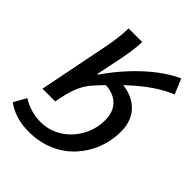

<svg xmlns="http://www.w3.org/2000/svg" viewBox="-225 -608 907 907"><g transform="rotate(45 228.5 -154.0)"><path d="M25 0 95 -351Q101 -381 106 -418Q111 -455 111 -489H202Q202 -468 198 -436.5Q194 -405 188 -374L159 -232H163Q206 -294 254.5 -346Q303 -398 353.5 -436.5Q404 -475 454 -498L486 -422Q442 -405 394.5 -373Q347 -341 294.5 -292.5Q242 -244 184 -180Q159 -153 143 -118Q127 -83 116 -31L110 0ZM122 190Q75 190 36 177.5Q-3 165 -29 144L6 82Q30 98 62.5 108Q95 118 129 118Q175 118 213 100Q251 82 279.5 51Q308 20 324 -20Q340 -60 340 -103Q340 -161 306.5 -192.5Q273 -224 214 -224L247 -284Q332 -284 381.5 -240.5Q431 -197 431 -118Q431 -58 409.5 -2.5Q388 53 348 96.5Q308 140 250.5 165Q193 190 122 190Z"/></g></svg>

Font: Source Sans 3 Medium
Style: Italic
Weight: 500
Italic angle: -11°
Designer: Paul D. Hunt
Foundry: Adobe
Version: Version 3.052;hotconv 1.1.0;makeotfexe 2.6.0